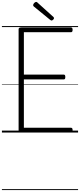

<svg xmlns="http://www.w3.org/2000/svg" viewBox="-20 -1382 834 2002"><path d="M202 0Q188 0 181 -5.5Q174 -11 174 -23V-1077Q174 -1087 181 -1091.5Q188 -1096 202 -1096H720Q728 -1096 732.5 -1090.5Q737 -1085 737 -1071Q737 -1057 732.5 -1051.5Q728 -1046 720 -1046H229V-604H645Q653 -604 657 -598.5Q661 -593 661 -579Q661 -565 657 -559.5Q653 -554 645 -554H229V-50H720Q728 -50 732.5 -44.5Q737 -39 737 -25Q737 -11 732.5 -5.5Q728 0 720 0ZM517 -1168Q514 -1168 511 -1170Q508 -1172 503 -1175L333 -1314Q328 -1318 327 -1321Q326 -1324 326 -1329Q326 -1336 331 -1343.5Q336 -1351 343.5 -1356.5Q351 -1362 358 -1362Q363 -1362 366 -1359.5Q369 -1357 373 -1353L537 -1205Q541 -1201 542 -1198Q543 -1195 543 -1192Q543 -1185 534 -1176.5Q525 -1168 517 -1168ZM0 590H794V600H0ZM0 -20H794V0H0ZM0 -505H794V-500H0ZM0 -1110H794V-1100H0Z"/></svg>

Font: Playwrite FR Moderne Guides
Style: Regular
Weight: 400
Designer: Veronika Burian, José Scaglione
Foundry: TypeTogether
Version: Version 1.003